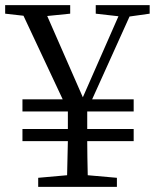

<svg xmlns="http://www.w3.org/2000/svg" viewBox="-30 -724 600 744"><path d="M550 -671V-704H341V-671L429 -661L291 -347L153 -662L242 -671V-704H-10V-671L61 -663L213 -339H57V-292H233V-224H57V-177H233C232 -134 231 -94 230 -45L118 -35V0H423V-35L310 -45C309 -95 308 -135 308 -177H488V-224H308V-292H488V-339H327L472 -660Z"/></svg>

Font: Noto Serif CJK JP
Style: Regular
Weight: 400
Designer: Ryoko NISHIZUKA 西塚涼子 (kana & ideographs); Frank Grießhammer (Latin, Greek & Cyrillic); Wenlong ZHANG 张文龙 (bopomofo); San
Foundry: Adobe Systems Incorporated
Version: Version 1.000;PS 1;hotconv 16.6.53;makeotf.lib2.5.65590